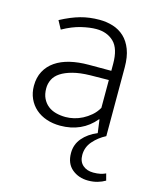

<svg xmlns="http://www.w3.org/2000/svg" viewBox="-105 -548 669 826"><g transform="rotate(15 229.5 -135.5)"><path d="M393 0Q360 17 337 43.5Q314 70 314 105Q314 134 332 150Q350 166 379 166Q397 166 410.5 163Q424 160 434 155L442 185Q427 194 408 199.5Q389 205 366 205Q324 205 294.5 180.5Q265 156 265 109Q265 71 289 42.5Q313 14 354 -3L346 -62H344Q315 -27 276 -9.5Q237 8 189 8Q156 8 128 -1.5Q100 -11 79.5 -29Q59 -47 47.5 -72.5Q36 -98 36 -129Q36 -166 51 -194Q66 -222 93 -240.5Q120 -259 157.5 -268Q195 -277 241 -277H341V-308Q341 -376 311 -405Q281 -434 233 -434Q204 -434 166 -425Q128 -416 85 -392L65 -429Q112 -454 151.5 -465Q191 -476 236 -476Q268 -476 296.5 -467Q325 -458 346.5 -438Q368 -418 380.5 -385.5Q393 -353 393 -306ZM341 -236 258 -235Q213 -234 181 -225.5Q149 -217 128.5 -203.5Q108 -190 99 -171.5Q90 -153 90 -132Q90 -106 99 -87.5Q108 -69 123 -57Q138 -45 158.5 -39.5Q179 -34 202 -34Q220 -34 239 -38.5Q258 -43 276.5 -52.5Q295 -62 312 -76.5Q329 -91 341 -112Z"/></g></svg>

Font: Mukta Malar ExtraLight
Style: Regular
Weight: 275
Designer: Aadarsh Rajan, Girish Dalvi, Yashodeep Gholap
Foundry: Ek Type
Version: Version 2.538;PS 1.000;hotconv 16.6.51;makeotf.lib2.5.65220;